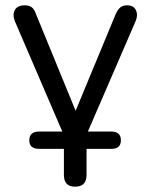

<svg xmlns="http://www.w3.org/2000/svg" viewBox="-20 -514 564 721"><path d="M262 187Q220 187 220 143V45H127Q90 45 90 13Q90 -20 127 -20H214L36 -434Q26 -458 35.5 -476Q45 -494 73 -494Q90 -494 99.5 -486.5Q109 -479 116 -459L264 -98L414 -460Q422 -478 431.5 -486Q441 -494 458 -494Q482 -494 490.5 -475.5Q499 -457 489 -434L310 -20H398Q434 -20 434 13Q434 45 398 45H305V143Q305 187 262 187Z"/></svg>

Font: Chiron GoRound TC N
Style: Regular
Weight: 350
Designer: Ryoko NISHIZUKA 西塚涼子 (kana, bopomofo & ideographs); Paul D. Hunt (Latin, Greek & Cyrillic); Sandoll Communications 산돌커뮤니
Foundry: Adobe
Version: Version 1.000;hotconv 1.1.1;makeotfexe 2.6.0